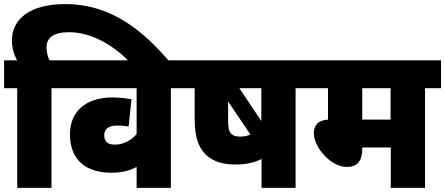

<svg xmlns="http://www.w3.org/2000/svg" viewBox="-20 -916 2170 936"><path d="M64 -486V0H231V-486H309V-622H221C212 -641 207 -662 207 -686C207 -731 240 -759 316 -759C421 -759 525 -702 611 -615H807C686 -755 532 -896 298 -896C128 -896 38 -825 38 -718C38 -680 49 -649 63 -622H0V-486Z M891 -486V-622H295V-486H646V-262C620 -233 584 -211 540 -211C516 -211 488 -217 488 -257C488 -287 510 -304 551 -304C576 -304 592 -302 607 -299L621 -432C591 -437 565 -441 528 -441C396 -441 321 -370 321 -262C321 -134 401 -74 523 -74C572 -74 609 -83 646 -102V0H813V-486Z M1499 -622H877V-486H929V-340C929 -244 948 -203 976 -170C1002 -140 1049 -114 1123 -114C1177 -114 1216 -121 1255 -141V0H1421V-486H1499ZM1254 -486V-326L1147 -486ZM1106 -265C1094 -280 1092 -297 1092 -339V-421L1201 -260C1185 -253 1168 -250 1150 -250C1127 -250 1114 -256 1106 -265Z M2052 -486H2130V-622H1485V-486H1579V-333C1524 -329 1510 -299 1510 -266C1510 -198 1593 -102 1670 -102C1721 -102 1746 -130 1746 -191V-197H1885V0H2052ZM1884 -486V-333H1746V-486Z"/></svg>

Font: Noto Sans Devanagari UI SemiCondensed Black
Style: Regular
Weight: 900
Width: 4
Designer: Jelle Bosma - Monotype Design Team
Foundry: Monotype Imaging Inc.
Version: Version 2.004